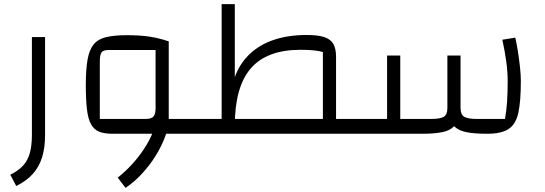

<svg xmlns="http://www.w3.org/2000/svg" viewBox="-20 -650 2646 933"><path d="M59 254 30 199Q69 180 92 155Q115 130 125 93.5Q135 57 135 6V-470H199V6Q199 68 184.5 114.5Q170 161 139.5 195Q109 229 59 254Z M778 0V-72H915V0ZM527 0Q487 0 462 -10Q437 -20 422.5 -46Q408 -72 402.5 -118.5Q397 -165 397 -238Q397 -313 405.5 -360.5Q414 -408 435 -434Q456 -460 495.5 -469.5Q535 -479 597 -479Q658 -479 703.5 -472.5Q749 -466 800 -449V-72L773 0ZM590 263 552 213Q588 185 621 149Q654 113 680 73.5Q706 34 721 -3.5Q736 -41 736 -72H800Q800 -34 783 12.5Q766 59 737 106Q708 153 670 194Q632 235 590 263ZM465 -72H688Q715 -72 725.5 -83.5Q736 -95 736 -125V-407H508Q482 -407 473.5 -395.5Q465 -384 465 -349ZM915 0V-72Q928 -72 931.5 -62.5Q935 -53 935 -36Q935 -20 931.5 -10Q928 0 915 0Z M1613 0V-72H1719V0ZM1549 0V-397Q1514 -408 1440 -408Q1277 -408 1199 -318Q1121 -228 1121 -40H1057V-630H1121V-275Q1144 -340 1192.5 -386.5Q1241 -433 1311 -456.5Q1381 -480 1471 -480Q1524 -480 1555 -470Q1586 -460 1599.5 -437Q1613 -414 1613 -374V0ZM915 0V-72H1549V0ZM915 0Q902 0 898.5 -10Q895 -20 895 -36Q895 -53 898.5 -62.5Q902 -72 915 -72ZM1719 0V-72Q1732 -72 1735.5 -62.5Q1739 -53 1739 -36Q1739 -20 1735.5 -10Q1732 0 1719 0Z M2348 0Q2286 0 2248 -7.5Q2210 -15 2189.5 -34Q2169 -53 2161.5 -87.5Q2154 -122 2154 -175V-380H2218V-125Q2218 -93 2236 -82.5Q2254 -72 2297 -72H2434Q2441 -111 2444 -154.5Q2447 -198 2447 -255Q2447 -300 2440 -351.5Q2433 -403 2421 -457L2484 -467Q2490 -442 2496 -404.5Q2502 -367 2506.5 -327Q2511 -287 2511 -257Q2511 -159 2499 -103Q2487 -47 2452 -23.5Q2417 0 2348 0ZM1719 0V-72H1861V-380H1925V0ZM1925 0V-72H2075Q2119 -72 2136.5 -82.5Q2154 -93 2154 -125V-380H2218V-175Q2218 -122 2210.5 -87.5Q2203 -53 2184 -34Q2165 -15 2127.5 -7.5Q2090 0 2030 0ZM1719 0Q1706 0 1702.5 -10Q1699 -20 1699 -36Q1699 -53 1702.5 -62.5Q1706 -72 1719 -72Z"/></svg>

Font: Changa Light
Style: Regular
Weight: 300
Designer: Eduardo Rodriguez Tunni
Foundry: Eduardo Rodriguez Tunni
Version: Version 3.002; ttfautohint (v1.8.2)